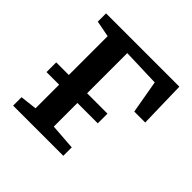

<svg xmlns="http://www.w3.org/2000/svg" viewBox="-149 -684 813 813"><g transform="rotate(45 258.0 -277.0)"><path d="M38 0V-50.5L113 -59V-491L40 -505V-554.5H479L484 -345H418.5L392.5 -493.5L222.5 -499V-59L338.5 -50.5V0ZM37.5 -258.5H344.5V-200.5H37.5Z"/></g></svg>

Font: Merriweather 20pt Medium
Style: Regular
Weight: 500
Version: Version 2.100